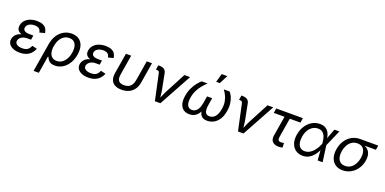

<svg xmlns="http://www.w3.org/2000/svg" viewBox="-9 -1789 6050 3021"><g transform="rotate(20 3016.5 -278.5)"><path d="M228.5 9.8Q164.6 9.8 117.4 -10Q70.3 -29.8 47.1 -65.2Q23.9 -100.6 31.7 -147.5Q35.6 -169.4 48.1 -193.4Q60.5 -217.3 85.9 -237.8Q111.3 -258.3 153.8 -271.2Q196.3 -284.2 259.8 -284.2H335.9L329.6 -243.2H264.2Q225.6 -243.2 196 -231.2Q166.5 -219.2 148.4 -199Q130.4 -178.7 126 -154.3Q119.1 -115.7 152.1 -92.3Q185.1 -68.8 245.6 -68.8Q285.2 -68.8 310.8 -79.3Q336.4 -89.8 353 -110.1Q369.6 -130.4 381.8 -159.7L464.8 -140.1Q446.8 -94.2 414.8 -60.5Q382.8 -26.9 336.4 -8.5Q290 9.8 228.5 9.8ZM256.3 -261.7Q195.3 -261.7 158.9 -273.2Q122.6 -284.7 104.7 -304Q86.9 -323.2 83 -346.4Q79.1 -369.6 83 -393.1Q91.8 -443.8 124.8 -479.5Q157.7 -515.1 208 -533.9Q258.3 -552.7 319.8 -552.7Q379.4 -552.7 417.5 -535.9Q455.6 -519 475.8 -488.5Q496.1 -458 501 -416.5L413.1 -393.6Q408.2 -432.1 383.5 -453.6Q358.9 -475.1 307.1 -475.1Q252.4 -475.1 214.8 -451.7Q177.2 -428.2 171.9 -389.2Q167 -355.5 193.6 -336.2Q220.2 -316.9 275.9 -316.9H341.3L332.5 -261.7Z M534.7 204.1 613.8 -272.5Q627.9 -357.9 668 -420.7Q708 -483.4 768.1 -518.1Q828.1 -552.7 901.9 -552.7Q974.6 -552.7 1023.2 -519.3Q1071.8 -485.8 1091.8 -424.1Q1111.8 -362.3 1098.6 -277.3Q1085 -189.5 1044.9 -124.5Q1004.9 -59.6 946.8 -23.9Q888.7 11.7 820.3 11.7Q768.6 11.7 740 -5.6Q711.4 -22.9 697.8 -45.7Q684.1 -68.4 676.8 -84.5H669.9L622.6 204.1ZM819.8 -66.9Q871.1 -66.9 909.9 -94.2Q948.7 -121.6 974.1 -168.5Q999.5 -215.3 1008.8 -273.4Q1018.1 -330.6 1008.5 -376Q999 -421.4 969.5 -447.8Q939.9 -474.1 888.2 -474.1Q838.4 -474.1 799.8 -449Q761.2 -423.8 736.1 -378.9Q710.9 -334 700.7 -273.9Q690.4 -212.9 700.7 -166Q710.9 -119.1 741 -93Q771 -66.9 819.8 -66.9Z M1377.4 9.8Q1313.5 9.8 1266.4 -10Q1219.2 -29.8 1196 -65.2Q1172.9 -100.6 1180.7 -147.5Q1184.6 -169.4 1197 -193.4Q1209.5 -217.3 1234.9 -237.8Q1260.3 -258.3 1302.7 -271.2Q1345.2 -284.2 1408.7 -284.2H1484.9L1478.5 -243.2H1413.1Q1374.5 -243.2 1345 -231.2Q1315.4 -219.2 1297.4 -199Q1279.3 -178.7 1274.9 -154.3Q1268.1 -115.7 1301 -92.3Q1334 -68.8 1394.5 -68.8Q1434.1 -68.8 1459.7 -79.3Q1485.4 -89.8 1502 -110.1Q1518.6 -130.4 1530.8 -159.7L1613.8 -140.1Q1595.7 -94.2 1563.7 -60.5Q1531.7 -26.9 1485.4 -8.5Q1439 9.8 1377.4 9.8ZM1405.3 -261.7Q1344.2 -261.7 1307.9 -273.2Q1271.5 -284.7 1253.7 -304Q1235.8 -323.2 1231.9 -346.4Q1228 -369.6 1231.9 -393.1Q1240.7 -443.8 1273.7 -479.5Q1306.6 -515.1 1356.9 -533.9Q1407.2 -552.7 1468.8 -552.7Q1528.3 -552.7 1566.4 -535.9Q1604.5 -519 1624.8 -488.5Q1645 -458 1649.9 -416.5L1562 -393.6Q1557.1 -432.1 1532.5 -453.6Q1507.8 -475.1 1456.1 -475.1Q1401.4 -475.1 1363.8 -451.7Q1326.2 -428.2 1320.8 -389.2Q1315.9 -355.5 1342.5 -336.2Q1369.1 -316.9 1424.8 -316.9H1490.2L1481.4 -261.7Z M1934.6 9.8Q1865.7 9.8 1820.8 -14.9Q1775.9 -39.6 1758.1 -87.2Q1740.2 -134.8 1751.5 -204.1L1808.1 -545.9H1896L1840.3 -208.5Q1832.5 -161.1 1842.5 -130.6Q1852.5 -100.1 1879.2 -85.2Q1905.8 -70.3 1947.8 -70.3Q1990.2 -70.3 2021.7 -85.2Q2053.2 -100.1 2073.2 -130.6Q2093.3 -161.1 2101.1 -208.5L2156.7 -545.9H2244.6L2188.5 -204.1Q2177.2 -135.7 2143.8 -87.9Q2110.4 -40 2057.4 -15.1Q2004.4 9.8 1934.6 9.8Z M2491.7 0 2397.9 -436.5Q2393.6 -457 2382.8 -465.6Q2372.1 -474.1 2349.1 -474.1H2336.9L2349.1 -549.8H2363.8Q2416 -549.8 2446.3 -530Q2476.6 -510.3 2484.4 -469.2L2532.7 -222.2Q2542.5 -171.9 2547.4 -121.3Q2552.2 -70.8 2558.1 -24.9H2526.4Q2548.3 -71.8 2569.1 -121.8Q2589.8 -171.9 2616.7 -222.2L2787.1 -545.9H2882.8L2584 0Z M3068.8 7.8Q3011.2 7.8 2970.5 -20.3Q2929.7 -48.3 2912.8 -104.2Q2896 -160.2 2909.7 -244.1Q2922.4 -319.3 2951.2 -378.7Q2980 -438 3014.2 -480.2Q3048.3 -522.5 3077.1 -545.9H3175.8Q3139.6 -512.2 3103 -469Q3066.4 -425.8 3038.3 -370.4Q3010.3 -314.9 2998.5 -244.6Q2984.9 -161.1 3007.1 -115.7Q3029.3 -70.3 3084.5 -70.3Q3137.7 -70.3 3170.9 -112.8Q3204.1 -155.3 3217.3 -233.4L3237.3 -352.5H3322.8L3302.7 -233.4Q3289.6 -155.3 3306.4 -112.8Q3323.2 -70.3 3377.9 -70.3Q3436 -70.3 3473.1 -116.2Q3510.3 -162.1 3523.9 -244.1Q3535.6 -314 3525.9 -369.4Q3516.1 -424.8 3494.1 -468.5Q3472.2 -512.2 3446.3 -545.9H3544.9Q3567.4 -521.5 3587.4 -478.8Q3607.4 -436 3616.2 -377Q3625 -317.9 3612.8 -244.1Q3599.1 -160.2 3563.7 -104.2Q3528.3 -48.3 3477.8 -20.3Q3427.2 7.8 3367.7 7.8Q3319.8 7.8 3291 -9.5Q3262.2 -26.9 3248.8 -57.4Q3235.4 -87.9 3232.4 -127.4H3248.5Q3232.9 -86.4 3208.3 -55.9Q3183.6 -25.4 3148.9 -8.8Q3114.3 7.8 3068.8 7.8ZM3293 -617.2 3333.5 -760.7H3427.7L3354 -617.2Z M3883.3 0 3789.6 -436.5Q3785.2 -457 3774.4 -465.6Q3763.7 -474.1 3740.7 -474.1H3728.5L3740.7 -549.8H3755.4Q3807.6 -549.8 3837.9 -530Q3868.2 -510.3 3876 -469.2L3924.3 -222.2Q3934.1 -171.9 3939 -121.3Q3943.8 -70.8 3949.7 -24.9H3918Q3939.9 -71.8 3960.7 -121.8Q3981.4 -171.9 4008.3 -222.2L4178.7 -545.9H4274.4L3975.6 0Z M4563.5 6.8Q4493.7 6.8 4459.5 -30Q4425.3 -66.9 4436.5 -134.8L4492.2 -467.3H4312.5L4325.2 -545.9H4771.5L4758.8 -467.3H4580.1L4526.4 -141.6Q4520.5 -106 4532 -88.6Q4543.5 -71.3 4578.6 -71.3Q4586.9 -71.3 4600.1 -73.2Q4613.3 -75.2 4624.5 -77.1L4629.9 -2.9Q4616.7 1.5 4599.1 4.2Q4581.5 6.8 4563.5 6.8Z M4966.3 11.7Q4895.5 11.7 4846.7 -24.7Q4797.9 -61 4777.1 -125Q4756.3 -189 4770 -271Q4784.2 -355 4825 -418.2Q4865.7 -481.4 4925.5 -517.1Q4985.4 -552.7 5056.6 -552.7Q5112.8 -552.7 5148.4 -532.2Q5184.1 -511.7 5203.9 -479.2Q5223.6 -446.8 5231.2 -410.4Q5238.8 -374 5239.3 -342.3H5271L5262.7 -274.4L5299.8 0H5216.8L5195.3 -274.4Q5193.4 -300.3 5188 -334.2Q5182.6 -368.2 5168.7 -400.1Q5154.8 -432.1 5127.2 -453.1Q5099.6 -474.1 5053.2 -474.1Q5004.9 -474.1 4964.6 -449.2Q4924.3 -424.3 4896.7 -378.4Q4869.1 -332.5 4858.9 -269Q4849.1 -207.5 4859.1 -162.1Q4869.1 -116.7 4898.2 -91.8Q4927.2 -66.9 4973.6 -66.9Q5019 -66.9 5055.4 -88.4Q5091.8 -109.9 5119.4 -142.3Q5147 -174.8 5165.8 -209.7Q5184.6 -244.6 5194.8 -271.5L5299.3 -545.9H5382.3L5262.2 -271.5L5248.5 -206.5H5221.7Q5208.5 -174.8 5188 -137.2Q5167.5 -99.6 5137.2 -65.7Q5106.9 -31.7 5064.9 -10Q5022.9 11.7 4966.3 11.7Z M5636.2 11.7Q5561.5 11.7 5511.5 -23.7Q5461.4 -59.1 5440.9 -122.3Q5420.4 -185.5 5434.1 -269.5Q5448.2 -353.5 5489.7 -415.5Q5531.2 -477.5 5592.8 -511.7Q5654.3 -545.9 5728.5 -545.9H6033.2L6021 -471.2H5781.7L5715.8 -467.3Q5661.1 -467.3 5621.3 -440.2Q5581.5 -413.1 5557.1 -368.4Q5532.7 -323.7 5523.4 -270Q5514.6 -216.8 5523.9 -170.4Q5533.2 -124 5564 -95.5Q5594.7 -66.9 5649.4 -66.9Q5704.6 -66.9 5744.6 -95Q5784.7 -123 5809.6 -169.4Q5834.5 -215.8 5843.3 -270Q5852.5 -324.7 5842.5 -369.4Q5832.5 -414.1 5801.5 -440.7Q5770.5 -467.3 5715.8 -467.3L5719.7 -489.3Q5774.9 -489.3 5818.4 -475.1Q5861.8 -460.9 5890.1 -432.1Q5918.5 -403.3 5929.2 -359.6Q5939.9 -315.9 5930.2 -256.3Q5917.5 -178.7 5876 -118.2Q5834.5 -57.6 5772.7 -22.9Q5710.9 11.7 5636.2 11.7Z"/></g></svg>

Font: Adwaita Sans
Style: Italic
Weight: 400
Italic angle: -9.39999°
Designer: Rasmus Andersson
Foundry: rsms
Version: Version 4.001;git-9221beed3